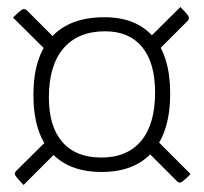

<svg xmlns="http://www.w3.org/2000/svg" viewBox="-20 -557 579 546"><path d="M269 -68Q174 -68 124.5 -124.5Q75 -181 75 -287Q75 -395 126.5 -451.5Q178 -508 277 -508Q368 -508 416 -452Q464 -396 464 -291Q464 -183 414 -125.5Q364 -68 269 -68ZM47 -31Q30 -49 24.5 -56.5Q19 -64 26 -71L123 -167L147 -131ZM122 -403 17 -507Q34 -524 41.5 -529Q49 -534 56 -528L146 -438ZM484 -41 392 -133 416 -168 522 -62Q505 -45 497.5 -40Q490 -35 484 -41ZM268 -109Q342 -109 381.5 -156.5Q421 -204 421 -294Q421 -379 384 -423.5Q347 -468 279 -468Q202 -468 160.5 -419.5Q119 -371 119 -280Q119 -197 157.5 -153Q196 -109 268 -109ZM419 -403 395 -440 493 -537Q510 -520 515 -512.5Q520 -505 514 -498Z"/></svg>

Font: Yanone Kaffeesatz Light
Style: Regular
Weight: 300
Designer: Yanone (Cyrillic: Daniel Pouzeot, Huerta Tipografica, and Cyreal)
Foundry: Yanone
Version: Version 2.003